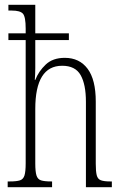

<svg xmlns="http://www.w3.org/2000/svg" viewBox="-20 -780 508 800"><path d="M12 0V-24H21Q49 -24 63 -28.5Q77 -33 82 -49Q87 -65 87 -100V-613H15V-641H87V-661Q87 -710 75.5 -723Q64 -736 29 -736H15V-760H127V-641H267V-613H127V-497Q127 -473 125 -447H127Q141 -483 170.5 -511Q200 -539 250 -539Q311 -539 345 -493.5Q379 -448 379 -357V-98Q379 -66 383 -50Q387 -34 400 -29Q413 -24 439 -24H446V0H338V-356Q338 -428 316 -467Q294 -506 239 -506Q127 -506 127 -326V-99Q127 -65 132 -49Q137 -33 151 -28.5Q165 -24 193 -24H197V0Z"/></svg>

Font: Noto Serif Bengali ExtraCondensed ExtraLight
Style: Regular
Weight: 200
Width: 2
Designer: Juan Bruce, Universal Thirst, Indian Type Foundry and the Monotype Design Team.
Foundry: Monotype Imaging Inc.
Version: Version 2.003; ttfautohint (v1.8.4.7-5d5b)